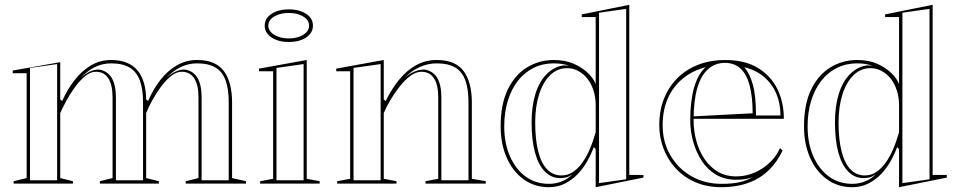

<svg xmlns="http://www.w3.org/2000/svg" viewBox="-20 -765 3992 800"><path d="M37 0V-10L91 -23V-460H33V-471L231 -506V-351L239 -344Q261 -393 291 -431.5Q321 -470 359 -492.5Q397 -515 443 -515Q480 -515 507.5 -504Q535 -493 553 -471.5Q571 -450 580 -418.5Q589 -387 589 -346V-23L642 -10V0H396V-10L449 -23V-359Q449 -412 431 -439Q413 -466 380 -466Q357 -466 335.5 -448.5Q314 -431 294 -404Q274 -377 258 -348Q242 -319 231 -294V-23L284 -10V0ZM754 0V-10L807 -23V-359Q807 -412 789 -439Q771 -466 737 -466Q715 -466 693 -448.5Q671 -431 651 -404Q631 -377 615 -348Q599 -319 589 -294V-351L597 -344Q618 -393 648 -431.5Q678 -470 716.5 -492.5Q755 -515 801 -515Q842 -515 870 -502.5Q898 -490 914.5 -466.5Q931 -443 939 -410.5Q947 -378 947 -339V-23L1005 -10V0ZM105 -14H218V-498L105 -482ZM463 -14H576V-339Q576 -394 562.5 -430Q549 -466 520 -483.5Q491 -501 443 -501Q407 -501 375.5 -485.5Q344 -470 313 -438Q335 -458 354.5 -467Q374 -476 393 -475Q427 -470 445 -441Q463 -412 463 -359ZM820 -14H933V-339Q933 -394 920 -430Q907 -466 878 -483.5Q849 -501 801 -501Q765 -501 733 -485.5Q701 -470 670 -438Q692 -458 712 -467Q732 -476 751 -475Q785 -470 802.5 -441Q820 -412 820 -359Z M1183 -590Q1154 -590 1131.5 -598.5Q1109 -607 1096 -622.5Q1083 -638 1083 -658Q1083 -679 1096 -694Q1109 -709 1131.5 -717.5Q1154 -726 1183 -726Q1213 -726 1235.5 -717.5Q1258 -709 1271 -694Q1284 -679 1284 -658Q1284 -638 1271 -622.5Q1258 -607 1235.5 -598.5Q1213 -590 1183 -590ZM1064 0V-10L1118 -20V-468H1059V-479L1258 -515V-20L1312 -10V0ZM1132 -14H1245V-498L1132 -482ZM1183 -605Q1208 -605 1227 -612Q1246 -619 1257 -631Q1268 -643 1268 -658Q1268 -674 1257 -685.5Q1246 -697 1227 -704Q1208 -711 1183 -711Q1159 -711 1139.5 -704Q1120 -697 1109 -685.5Q1098 -674 1098 -658Q1098 -643 1109 -631Q1120 -619 1139.5 -612Q1159 -605 1183 -605Z M2004 -10V0H1753V-10L1806 -20V-359Q1806 -412 1788 -439Q1770 -466 1736 -466Q1713 -466 1689.5 -448.5Q1666 -431 1644.5 -403.5Q1623 -376 1606 -347Q1589 -318 1579 -294V-20L1632 -10V0H1385V-10L1439 -20V-468H1381V-479L1579 -515V-351L1587 -344Q1612 -395 1643.5 -433.5Q1675 -472 1714 -493.5Q1753 -515 1800 -515Q1841 -515 1869 -502.5Q1897 -490 1913.5 -466.5Q1930 -443 1938 -410.5Q1946 -378 1946 -339V-20ZM1453 -14H1566V-498L1453 -482ZM1819 -14H1932V-339Q1932 -394 1919 -430Q1906 -466 1877 -483.5Q1848 -501 1800 -501Q1763 -501 1728.5 -485.5Q1694 -470 1663 -438Q1685 -458 1707.5 -467Q1730 -476 1750 -475Q1785 -469 1802 -440Q1819 -411 1819 -359Z M2267 15Q2207 15 2161.5 -18Q2116 -51 2091 -108.5Q2066 -166 2066 -238Q2066 -331 2096 -392.5Q2126 -454 2176.5 -484.5Q2227 -515 2287 -515Q2336 -515 2371.5 -499Q2407 -483 2430 -460.5Q2453 -438 2462 -415V-694H2404V-705L2602 -745V-36H2661V-25L2462 15V-144L2454 -152Q2444 -124 2427.5 -94.5Q2411 -65 2388 -40.5Q2365 -16 2334.5 -0.5Q2304 15 2267 15ZM2267 1Q2296 1 2321.5 -9.5Q2347 -20 2364 -38Q2351 -29 2339.5 -26Q2328 -23 2313 -23Q2277 -23 2250 -50.5Q2223 -78 2209 -130Q2195 -182 2195 -255Q2195 -323 2211 -374Q2227 -425 2256.5 -455Q2286 -485 2324 -492Q2332 -493 2338.5 -492Q2345 -491 2351 -491Q2324 -501 2287 -501Q2241 -501 2203 -482Q2165 -463 2138 -428.5Q2111 -394 2096 -345.5Q2081 -297 2081 -238Q2081 -168 2105 -113.5Q2129 -59 2170.5 -29Q2212 1 2267 1ZM2319 -34Q2345 -34 2366 -47.5Q2387 -61 2405 -85.5Q2423 -110 2437 -142.5Q2451 -175 2462 -214V-328Q2462 -359 2453 -387.5Q2444 -416 2428 -436.5Q2412 -457 2390 -469Q2368 -481 2343 -481Q2302 -481 2272 -451.5Q2242 -422 2226 -371Q2210 -320 2210 -255Q2210 -182 2223 -132.5Q2236 -83 2260.5 -58.5Q2285 -34 2319 -34ZM2476 -2 2589 -18V-728L2476 -712Z M3001 -515Q3084 -515 3138 -482Q3192 -449 3219 -394Q3246 -339 3246 -270H2867V-280L3116 -293Q3116 -360 3104 -407Q3092 -454 3066.5 -478.5Q3041 -503 3000 -503Q2960 -503 2930.5 -477Q2901 -451 2885.5 -398.5Q2870 -346 2870 -264Q2870 -219 2881.5 -177.5Q2893 -136 2915.5 -102.5Q2938 -69 2971 -49.5Q3004 -30 3048 -30Q3075 -30 3102 -38Q3129 -46 3153 -61Q3177 -76 3197 -97.5Q3217 -119 3230 -148L3241 -138Q3218 -91 3188.5 -61Q3159 -31 3125 -14.5Q3091 2 3056 8.5Q3021 15 2987 15Q2925 15 2877 -6Q2829 -27 2795.5 -63.5Q2762 -100 2744.5 -146.5Q2727 -193 2727 -243Q2727 -306 2747.5 -356Q2768 -406 2804.5 -441.5Q2841 -477 2891 -496Q2941 -515 3001 -515ZM2741 -243Q2741 -174 2773 -118.5Q2805 -63 2860.5 -31Q2916 1 2987 1Q3031 1 3062 -6Q3093 -13 3120 -29Q3106 -22 3087.5 -19Q3069 -16 3048 -16Q3000 -16 2964 -37Q2928 -58 2904.5 -94Q2881 -130 2868.5 -174Q2856 -218 2856 -264Q2856 -344 2872 -400Q2888 -456 2920 -485Q2866 -471 2825.5 -438Q2785 -405 2763 -356Q2741 -307 2741 -243ZM3130 -284H3232Q3232 -334 3214.5 -375Q3197 -416 3163.5 -444.5Q3130 -473 3081 -485Q3104 -459 3117 -412Q3130 -365 3130 -284Z M3531 15Q3471 15 3425.5 -18Q3380 -51 3355 -108.5Q3330 -166 3330 -238Q3330 -331 3360 -392.5Q3390 -454 3440.5 -484.5Q3491 -515 3551 -515Q3600 -515 3635.5 -499Q3671 -483 3694 -460.5Q3717 -438 3726 -415V-694H3668V-705L3866 -745V-36H3925V-25L3726 15V-144L3718 -152Q3708 -124 3691.5 -94.5Q3675 -65 3652 -40.5Q3629 -16 3598.5 -0.5Q3568 15 3531 15ZM3531 1Q3560 1 3585.5 -9.5Q3611 -20 3628 -38Q3615 -29 3603.5 -26Q3592 -23 3577 -23Q3541 -23 3514 -50.5Q3487 -78 3473 -130Q3459 -182 3459 -255Q3459 -323 3475 -374Q3491 -425 3520.5 -455Q3550 -485 3588 -492Q3596 -493 3602.5 -492Q3609 -491 3615 -491Q3588 -501 3551 -501Q3505 -501 3467 -482Q3429 -463 3402 -428.5Q3375 -394 3360 -345.5Q3345 -297 3345 -238Q3345 -168 3369 -113.5Q3393 -59 3434.5 -29Q3476 1 3531 1ZM3583 -34Q3609 -34 3630 -47.5Q3651 -61 3669 -85.5Q3687 -110 3701 -142.5Q3715 -175 3726 -214V-328Q3726 -359 3717 -387.5Q3708 -416 3692 -436.5Q3676 -457 3654 -469Q3632 -481 3607 -481Q3566 -481 3536 -451.5Q3506 -422 3490 -371Q3474 -320 3474 -255Q3474 -182 3487 -132.5Q3500 -83 3524.5 -58.5Q3549 -34 3583 -34ZM3740 -2 3853 -18V-728L3740 -712Z"/></svg>

Font: Kalnia Glaze Thin Medium
Style: Regular
Weight: 500
Version: Version 1.110